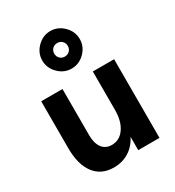

<svg xmlns="http://www.w3.org/2000/svg" viewBox="-195 -926 966 1057"><g transform="rotate(-30 287.5 -397.0)"><path d="M217.8 16.1Q138.2 16.1 95 -40.8Q51.8 -97.7 51.8 -201.2V-500H187V-207Q187 -154.8 208.5 -126Q230 -97.2 269 -97.2Q319.3 -97.2 349.6 -140.9Q379.9 -184.6 379.9 -256.8V-500H515.1V0H379.9V-85Q356.4 -37.1 314.2 -10.5Q272 16.1 217.8 16.1ZM371.6 -607.4Q335.9 -571.8 288.1 -571.8Q240.2 -571.8 204.6 -607.4Q168.9 -643.1 168.9 -690.9Q168.9 -738.8 204.6 -774.4Q240.2 -810.1 288.1 -810.1Q335.9 -810.1 371.6 -774.4Q407.2 -738.8 407.2 -690.9Q407.2 -643.1 371.6 -607.4ZM257.3 -660.2Q269.5 -647.9 288.1 -647.9Q306.6 -647.9 318.8 -660.2Q331.1 -672.4 331.1 -690.9Q331.1 -709.5 318.8 -721.7Q306.6 -733.9 288.1 -733.9Q269.5 -733.9 257.3 -721.7Q245.1 -709.5 245.1 -690.9Q245.1 -672.4 257.3 -660.2Z"/></g></svg>

Font: Uncut Sans
Style: Bold
Weight: 700
Designer: Kasper Nordkvist
Foundry: UNCUT.wtf
Version: Version 1.304;Glyphs 3.2 (3246)